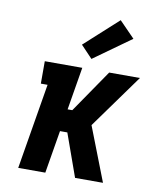

<svg xmlns="http://www.w3.org/2000/svg" viewBox="-87 -858 774 928"><g transform="rotate(10 300.0 -394.5)"><path d="M66 0 136 -420H103V-530H287L252 -320H275L419 -530H570L379 -265L482 0H345L270 -210H234L199 0ZM323 -580 266 -640 430 -789 506 -711Z"/></g></svg>

Font: Iosevka Curly Slab XBdEx
Style: Italic
Weight: 800
Width: 7
Italic angle: -9°
Monospace: yes
Designer: Belleve Invis
Foundry: Belleve Invis
Version: Version 11.1.0; ttfautohint (v1.8.3)